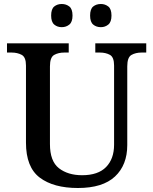

<svg xmlns="http://www.w3.org/2000/svg" viewBox="-20 -931 767 961"><path d="M370 10Q248 10 179 -42Q110 -94 110 -217V-603Q110 -645 88.5 -656.5Q67 -668 38 -668H15V-714H324V-668H302Q272 -668 251 -656Q230 -644 230 -599V-210Q230 -124 275 -89Q320 -54 391 -54Q471 -54 511 -95Q551 -136 551 -207V-603Q551 -645 530 -656.5Q509 -668 480 -668H457V-714H712V-668H689Q659 -668 638 -656Q617 -644 617 -599V-205Q617 -105 555.5 -47.5Q494 10 370 10ZM485 -795Q462 -795 446.5 -808Q431 -821 431 -853Q431 -886 446.5 -898.5Q462 -911 485 -911Q506 -911 522 -898.5Q538 -886 538 -853Q538 -821 522 -808Q506 -795 485 -795ZM289 -795Q267 -795 251.5 -808Q236 -821 236 -853Q236 -886 251.5 -898.5Q267 -911 289 -911Q311 -911 327 -898.5Q343 -886 343 -853Q343 -821 327 -808Q311 -795 289 -795Z"/></svg>

Font: Noto Serif Tibetan Medium
Style: Regular
Weight: 500
Designer: Monotype Design Team
Foundry: Monotype Imaging Inc.
Version: Version 2.103; ttfautohint (v1.8.4.7-5d5b)